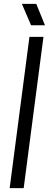

<svg xmlns="http://www.w3.org/2000/svg" viewBox="-20 -970 269 990"><path d="M92.8 -950.2H167L211.9 -839.8H140.1ZM204.1 -779.8 102.1 0H29.8L131.8 -779.8Z"/></svg>

Font: Cooper Hewitt
Style: Book Italic
Weight: 706
Designer: Village Type and Design LLC
Foundry: Cooper Hewitt Smithsonian Design Museum
Version: 1.000